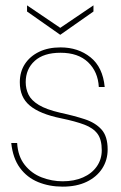

<svg xmlns="http://www.w3.org/2000/svg" viewBox="-20 -685 450 717"><path d="M214 12Q164 12 122.5 -5Q81 -22 54.5 -58Q28 -94 22 -151H44Q47 -101 72.5 -69Q98 -37 136 -22.5Q174 -8 214 -8Q257 -8 290 -22.5Q323 -37 341.5 -63.5Q360 -90 360 -124Q360 -164 344 -185.5Q328 -207 295 -219.5Q262 -232 209 -243Q169 -251 139.5 -263Q110 -275 91 -291Q72 -307 63 -328.5Q54 -350 54 -378Q54 -417 73 -446Q92 -475 126 -491.5Q160 -508 206 -508Q272 -508 318 -471Q364 -434 371 -360H349Q346 -417 309 -452.5Q272 -488 206 -488Q143 -488 109.5 -457.5Q76 -427 76 -378Q76 -353 86.5 -331.5Q97 -310 125 -293Q153 -276 205 -264Q256 -253 296 -240Q336 -227 359 -201.5Q382 -176 382 -127Q382 -87 361.5 -55.5Q341 -24 303.5 -6Q266 12 214 12ZM205 -555 81 -642V-665L205 -581L329 -665V-642Z"/></svg>

Font: DM Sans 36pt Thin
Style: Regular
Weight: 250
Designer: Colophon Foundry, Jonny Pinhorn
Foundry: Colophon Foundry
Version: Version 4.004;gftools[0.9.30]